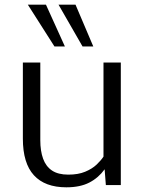

<svg xmlns="http://www.w3.org/2000/svg" viewBox="-20 -798 625 828"><path d="M266.1 9.8Q173.8 9.8 126.2 -42.2Q78.6 -94.2 78.6 -200.2V-528.3H153.8V-193.4Q153.8 -147 165.8 -113.8Q177.7 -80.6 204.1 -62.7Q230.5 -44.9 274.4 -44.9Q317.4 -44.9 347.2 -57.4Q377 -69.8 396 -87.6Q415 -105.5 426.3 -122.6V-528.3H501V0H436.5L431.2 -67.9Q404.8 -31.2 365.2 -10.7Q325.7 9.8 266.1 9.8ZM214.8 -597.7 100.1 -777.8H178.2L259.8 -597.7ZM335.9 -597.7 232.4 -777.8H305.7L382.3 -597.7Z"/></svg>

Font: Comme Light
Style: Regular
Weight: 300
Version: Version 1.000;gftools[0.9.27]